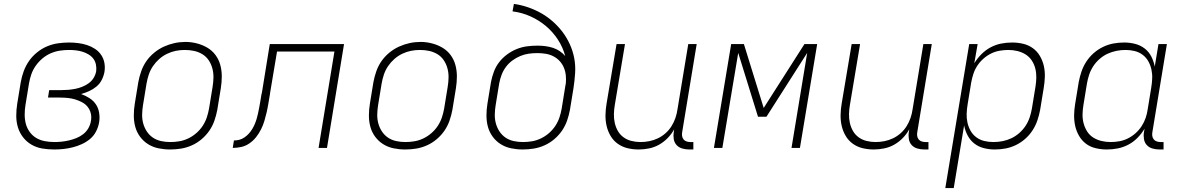

<svg xmlns="http://www.w3.org/2000/svg" viewBox="-20 -755 6040 980"><path d="M257 8Q226 8 196 3Q166 -2 141 -16.5Q116 -31 98 -54Q80 -77 71.5 -105Q63 -133 63 -164Q63 -195 68 -226L86 -336Q91 -364 101 -391.5Q111 -419 128 -443.5Q145 -468 169 -487.5Q193 -507 220.5 -518.5Q248 -530 276.5 -534Q305 -538 333 -538Q356 -538 379.5 -535Q403 -532 424.5 -525Q446 -518 465 -505.5Q484 -493 496.5 -474.5Q509 -456 513 -433Q517 -410 513 -387Q509 -366 499 -346.5Q489 -327 472 -313Q455 -299 435 -290Q415 -281 394 -275Q416 -267 436 -254.5Q456 -242 469 -223Q482 -204 486 -179.5Q490 -155 486 -131Q482 -107 470.5 -84.5Q459 -62 440 -46Q421 -30 398 -19.5Q375 -9 351 -3Q327 3 303.5 5.5Q280 8 257 8ZM258 -30Q277 -30 295.5 -32Q314 -34 333 -38.5Q352 -43 370.5 -50.5Q389 -58 405 -70.5Q421 -83 431 -100.5Q441 -118 444 -137Q448 -157 443.5 -176Q439 -195 427.5 -209.5Q416 -224 399 -233Q382 -242 364 -247.5Q346 -253 326 -255Q306 -257 286 -257H225L231 -295H293Q310 -295 328 -296.5Q346 -298 364 -301.5Q382 -305 399.5 -312Q417 -319 432.5 -330Q448 -341 458 -357.5Q468 -374 471 -392Q473 -409 469.5 -426Q466 -443 456 -456Q446 -469 431.5 -477.5Q417 -486 401 -491Q385 -496 367.5 -498Q350 -500 333 -500Q310 -500 286 -496.5Q262 -493 239 -483Q216 -473 196.5 -456.5Q177 -440 162.5 -419.5Q148 -399 140 -376Q132 -353 128 -329L110 -219Q106 -195 106 -170Q106 -145 112 -122.5Q118 -100 132 -81Q146 -62 165.5 -50.5Q185 -39 209 -34.5Q233 -30 258 -30Z M848 8Q818 8 789 2Q760 -4 736 -19Q712 -34 695 -57Q678 -80 670.5 -107.5Q663 -135 663 -165.5Q663 -196 668 -226L686 -336Q691 -363 700.5 -390.5Q710 -418 726.5 -442Q743 -466 766.5 -485.5Q790 -505 816.5 -517Q843 -529 870.5 -535Q898 -541 927 -541Q956 -541 985 -533.5Q1014 -526 1038.5 -511.5Q1063 -497 1080 -474Q1097 -451 1104.5 -423Q1112 -395 1112 -365Q1112 -335 1107 -304L1089 -194Q1084 -167 1074.5 -139.5Q1065 -112 1048.5 -88Q1032 -64 1009 -44.5Q986 -25 959 -13Q932 -1 904 3.5Q876 8 848 8ZM849 -30Q849 -30 849 -30Q849 -30 849 -30Q873 -30 896 -34Q919 -38 941 -48.5Q963 -59 982 -75.5Q1001 -92 1014.5 -112.5Q1028 -133 1035.5 -155.5Q1043 -178 1047 -201L1065 -311Q1069 -335 1069.5 -359Q1070 -383 1064 -405.5Q1058 -428 1045.5 -447Q1033 -466 1013.5 -478Q994 -490 971 -495Q948 -500 923 -500Q900 -500 877.5 -495.5Q855 -491 833 -480.5Q811 -470 792.5 -453.5Q774 -437 760.5 -417Q747 -397 739.5 -374.5Q732 -352 728 -329L710 -219Q706 -195 705.5 -171Q705 -147 711 -125Q717 -103 729.5 -84Q742 -65 760.5 -52.5Q779 -40 802 -35Q825 -30 849 -30Z M1168 0 1174 -38Q1188 -38 1201.5 -41.5Q1215 -45 1227.5 -53.5Q1240 -62 1250 -73Q1260 -84 1267.5 -96.5Q1275 -109 1280.5 -122Q1286 -135 1290 -148.5Q1294 -162 1297 -176Q1300 -190 1302.5 -203.5Q1305 -217 1307.5 -230.5Q1310 -244 1312 -258Q1313 -264 1314 -270.5Q1315 -277 1317 -283L1357 -530H1736L1649 0H1606L1687 -492H1394L1358 -277Q1358 -277 1358 -276.5Q1358 -276 1358 -275V-273Q1358 -272 1357.5 -271.5Q1357 -271 1357 -271V-269Q1353 -247 1349.5 -225Q1346 -203 1341 -181.5Q1336 -160 1329.5 -138Q1323 -116 1312.5 -95Q1302 -74 1287.5 -55.5Q1273 -37 1253.5 -23.5Q1234 -10 1212 -5Q1190 0 1168 0Z M2048 8Q2018 8 1989 2Q1960 -4 1936 -19Q1912 -34 1895 -57Q1878 -80 1870.5 -107.5Q1863 -135 1863 -165.5Q1863 -196 1868 -226L1886 -336Q1891 -363 1900.5 -390.5Q1910 -418 1926.5 -442Q1943 -466 1966.5 -485.5Q1990 -505 2016.5 -517Q2043 -529 2070.5 -535Q2098 -541 2127 -541Q2156 -541 2185 -533.5Q2214 -526 2238.5 -511.5Q2263 -497 2280 -474Q2297 -451 2304.5 -423Q2312 -395 2312 -365Q2312 -335 2307 -304L2289 -194Q2284 -167 2274.5 -139.5Q2265 -112 2248.5 -88Q2232 -64 2209 -44.5Q2186 -25 2159 -13Q2132 -1 2104 3.5Q2076 8 2048 8ZM2049 -30Q2049 -30 2049 -30Q2049 -30 2049 -30Q2073 -30 2096 -34Q2119 -38 2141 -48.5Q2163 -59 2182 -75.5Q2201 -92 2214.5 -112.5Q2228 -133 2235.5 -155.5Q2243 -178 2247 -201L2265 -311Q2269 -335 2269.5 -359Q2270 -383 2264 -405.5Q2258 -428 2245.5 -447Q2233 -466 2213.5 -478Q2194 -490 2171 -495Q2148 -500 2123 -500Q2100 -500 2077.5 -495.5Q2055 -491 2033 -480.5Q2011 -470 1992.5 -453.5Q1974 -437 1960.5 -417Q1947 -397 1939.5 -374.5Q1932 -352 1928 -329L1910 -219Q1906 -195 1905.5 -171Q1905 -147 1911 -125Q1917 -103 1929.5 -84Q1942 -65 1960.5 -52.5Q1979 -40 2002 -35Q2025 -30 2049 -30Z M2648 8Q2618 8 2589 2Q2560 -4 2536 -19Q2512 -34 2495 -57Q2478 -80 2470.5 -107.5Q2463 -135 2463 -165.5Q2463 -196 2468 -226L2486 -336Q2491 -362 2500.5 -388Q2510 -414 2527 -436.5Q2544 -459 2567.5 -476.5Q2591 -494 2617 -504.5Q2643 -515 2669.5 -518.5Q2696 -522 2723 -522Q2744 -522 2763.5 -519.5Q2783 -517 2802 -511Q2821 -505 2837 -494Q2853 -483 2865 -469Q2853 -514 2827.5 -553Q2802 -592 2766.5 -622Q2731 -652 2687.5 -671.5Q2644 -691 2596 -697L2603 -735Q2640 -730 2676 -717.5Q2712 -705 2743.5 -687Q2775 -669 2802.5 -644.5Q2830 -620 2851.5 -591.5Q2873 -563 2888.5 -529Q2904 -495 2911 -458Q2918 -421 2915.5 -382Q2913 -343 2907 -304L2889 -194Q2884 -167 2874.5 -139.5Q2865 -112 2848.5 -88Q2832 -64 2809 -44.5Q2786 -25 2759 -13Q2732 -1 2704 3.5Q2676 8 2648 8ZM2649 -30Q2649 -30 2649 -30Q2649 -30 2649 -30Q2673 -30 2696 -34Q2719 -38 2741 -48.5Q2763 -59 2782 -75.5Q2801 -92 2814.5 -112.5Q2828 -133 2835.5 -155.5Q2843 -178 2847 -201L2866 -319L2868 -328Q2870 -349 2868 -370Q2866 -391 2858 -410Q2850 -429 2836.5 -443.5Q2823 -458 2805 -467.5Q2787 -477 2765.5 -480.5Q2744 -484 2723 -484Q2701 -484 2679 -481Q2657 -478 2635.5 -469Q2614 -460 2595 -446Q2576 -432 2562 -413Q2548 -394 2540 -372.5Q2532 -351 2528 -329L2510 -219Q2506 -195 2505.5 -171Q2505 -147 2511 -125Q2517 -103 2529.5 -84Q2542 -65 2560.5 -52.5Q2579 -40 2602 -35Q2625 -30 2649 -30Z M3240 8Q3211 8 3183.5 1.5Q3156 -5 3133.5 -21Q3111 -37 3097 -60.5Q3083 -84 3076.5 -111Q3070 -138 3070.5 -167.5Q3071 -197 3076 -226L3127 -530H3170L3118 -219Q3114 -196 3113.5 -172.5Q3113 -149 3118 -127Q3123 -105 3134 -86Q3145 -67 3163 -54Q3181 -41 3203.5 -35.5Q3226 -30 3249 -30Q3272 -30 3294.5 -34.5Q3317 -39 3338 -49Q3359 -59 3377 -75Q3395 -91 3407.5 -111Q3420 -131 3427.5 -153Q3435 -175 3438 -197L3493 -530H3536L3462 -81Q3460 -71 3461.5 -61Q3463 -51 3469 -43.5Q3475 -36 3484.5 -33Q3494 -30 3504 -30H3519V8H3498Q3480 8 3462.5 3Q3445 -2 3433.5 -14.5Q3422 -27 3419 -45Q3416 -63 3419 -81L3421 -95Q3408 -71 3388 -50.5Q3368 -30 3344 -16.5Q3320 -3 3293 2.5Q3266 8 3240 8Z M3624 0 3712 -530H3777L3878 -204L4086 -530H4151L4063 0H4020L4100 -485L3892 -159H3849L3748 -485L3667 0Z M4440 8Q4411 8 4383.5 1.5Q4356 -5 4333.5 -21Q4311 -37 4297 -60.5Q4283 -84 4276.5 -111Q4270 -138 4270.5 -167.5Q4271 -197 4276 -226L4327 -530H4370L4318 -219Q4314 -196 4313.5 -172.5Q4313 -149 4318 -127Q4323 -105 4334 -86Q4345 -67 4363 -54Q4381 -41 4403.5 -35.5Q4426 -30 4449 -30Q4472 -30 4494.5 -34.5Q4517 -39 4538 -49Q4559 -59 4577 -75Q4595 -91 4607.5 -111Q4620 -131 4627.5 -153Q4635 -175 4638 -197L4693 -530H4736L4662 -81Q4660 -71 4661.5 -61Q4663 -51 4669 -43.5Q4675 -36 4684.5 -33Q4694 -30 4704 -30H4719V8H4698Q4680 8 4662.5 3Q4645 -2 4633.5 -14.5Q4622 -27 4619 -45Q4616 -63 4619 -81L4621 -95Q4608 -71 4588 -50.5Q4568 -30 4544 -16.5Q4520 -3 4493 2.5Q4466 8 4440 8Z M4805 205 4927 -530H4970L4953 -432Q4968 -457 4989.5 -478.5Q5011 -500 5036.5 -513.5Q5062 -527 5089.5 -532.5Q5117 -538 5146 -538Q5146 -538 5146 -538Q5146 -538 5146 -538Q5175 -538 5202.5 -531.5Q5230 -525 5252 -509Q5274 -493 5288 -469Q5302 -445 5308 -418Q5314 -391 5313 -362Q5312 -333 5307 -304L5289 -194Q5284 -167 5275 -140.5Q5266 -114 5250.5 -90Q5235 -66 5213 -46.5Q5191 -27 5165 -14.5Q5139 -2 5112 3Q5085 8 5057 8Q5029 8 5001.5 1Q4974 -6 4953 -22.5Q4932 -39 4919 -63.5Q4906 -88 4901 -115L4848 205ZM5050 -30Q5074 -30 5097 -34.5Q5120 -39 5141.5 -49Q5163 -59 5182 -75.5Q5201 -92 5214.5 -112.5Q5228 -133 5235.5 -155.5Q5243 -178 5247 -201L5265 -311Q5269 -335 5269.5 -358.5Q5270 -382 5264.5 -404.5Q5259 -427 5246.5 -446Q5234 -465 5215 -477Q5196 -489 5173 -494.5Q5150 -500 5127 -500Q5105 -500 5082 -496Q5059 -492 5038 -481.5Q5017 -471 4999 -455Q4981 -439 4968 -419Q4955 -399 4948 -377Q4941 -355 4937 -333L4919 -223Q4915 -199 4914 -175.5Q4913 -152 4918 -129.5Q4923 -107 4934 -87.5Q4945 -68 4963 -54.5Q4981 -41 5003.5 -35.5Q5026 -30 5050 -30Z M5629 8Q5601 8 5573 1.5Q5545 -5 5523.5 -21Q5502 -37 5488 -61Q5474 -85 5468 -112Q5462 -139 5462.5 -168Q5463 -197 5468 -226L5486 -336Q5491 -363 5500 -389.5Q5509 -416 5524.5 -440Q5540 -464 5562 -483.5Q5584 -503 5610 -515.5Q5636 -528 5663 -533Q5690 -538 5718 -538Q5747 -538 5774 -531Q5801 -524 5822.5 -507.5Q5844 -491 5856.5 -466.5Q5869 -442 5874 -415L5893 -530H5936L5862 -81Q5860 -71 5861.5 -61Q5863 -51 5869 -43.5Q5875 -36 5884.5 -33Q5894 -30 5904 -30H5919V8H5898Q5880 8 5862.5 3Q5845 -2 5833.5 -14.5Q5822 -27 5819 -45Q5816 -63 5819 -81L5822 -98Q5807 -73 5786 -51.5Q5765 -30 5739 -16.5Q5713 -3 5685.5 2.5Q5658 8 5629 8Q5629 8 5629 8Q5629 8 5629 8ZM5649 -30Q5671 -30 5693.5 -34Q5716 -38 5737 -48.5Q5758 -59 5776 -75Q5794 -91 5807 -111Q5820 -131 5827.5 -153Q5835 -175 5838 -197L5856 -307Q5860 -331 5861 -354.5Q5862 -378 5857 -400.5Q5852 -423 5841 -442.5Q5830 -462 5812 -475.5Q5794 -489 5771.5 -494.5Q5749 -500 5725 -500Q5702 -500 5679 -495.5Q5656 -491 5634 -481Q5612 -471 5593 -454.5Q5574 -438 5560.5 -417.5Q5547 -397 5539.5 -374.5Q5532 -352 5528 -329L5510 -219Q5506 -195 5505.5 -171.5Q5505 -148 5511 -125.5Q5517 -103 5529 -84Q5541 -65 5560 -53Q5579 -41 5602 -35.5Q5625 -30 5649 -30Z"/></svg>

Font: Iosevka Curly XLtEx
Style: Italic
Weight: 200
Width: 7
Italic angle: -9°
Monospace: yes
Designer: Belleve Invis
Foundry: Belleve Invis
Version: Version 11.1.0; ttfautohint (v1.8.3)